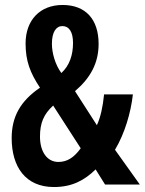

<svg xmlns="http://www.w3.org/2000/svg" viewBox="-20 -743 583 773"><path d="M232 -723C141 -723 83 -662 83 -568C83 -498 101 -450 141 -390C62 -336 27 -273 27 -187C27 -71 83 10 197 10C269 10 319 -16 365 -61L403 0H543L443 -140C482 -205 507 -290 515 -363H399C394 -313 385 -271 370 -239L282 -376C344 -429 377 -489 377 -566C377 -665 325 -723 232 -723ZM231 -638C258 -638 274 -615 274 -570C274 -522 260 -479 227 -449C202 -483 189 -530 189 -567C189 -614 206 -638 231 -638ZM194 -318 305 -146C278 -109 251 -91 215 -91C169 -91 141 -133 141 -193C141 -248 156 -283 194 -318Z"/></svg>

Font: Noto Sans Armenian ExtraCondensed SemiBold
Style: Regular
Weight: 600
Width: 2
Designer: Monotype Design Team
Foundry: Monotype Imaging Inc.
Version: Version 2.008